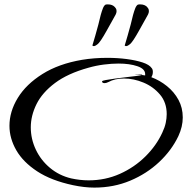

<svg xmlns="http://www.w3.org/2000/svg" viewBox="-20 -815 870 873"><path d="M409 38Q364 38 312 27Q213 6 149 -36Q85 -78 54 -132Q23 -186 23 -243Q23 -308 61 -370Q99 -432 173 -478.5Q247 -525 353 -543Q407 -552 468 -552Q514 -552 556 -546.5Q598 -541 628.5 -531Q659 -521 670 -505Q675 -499 675 -488Q675 -474 668 -464Q706 -450 739 -423.5Q772 -397 791.5 -361Q811 -325 811 -281Q811 -239 791 -196Q760 -131 703.5 -78Q647 -25 572 6.5Q497 38 409 38ZM383 5Q459 5 525 -24.5Q591 -54 641 -103.5Q691 -153 718 -212Q729 -235 733.5 -256Q738 -277 738 -296Q738 -349 707.5 -385Q677 -421 632.5 -439.5Q588 -458 544 -458Q502 -458 473 -442Q463 -437 456 -437Q444 -437 444 -445Q444 -448 460.5 -451Q477 -454 502 -457.5Q527 -461 553.5 -464Q580 -467 599.5 -469.5Q619 -472 625 -474Q612 -475 600 -476Q588 -477 596 -477H597Q627 -477 627 -475Q627 -475 625 -474Q635 -473 640 -472V-478Q640 -502 604.5 -514Q569 -526 519 -526Q488 -526 452.5 -521.5Q417 -517 382 -507Q288 -481 230 -437.5Q172 -394 146 -341.5Q120 -289 120 -236Q120 -183 143 -134.5Q166 -86 207.5 -51.5Q249 -17 303 -4Q344 5 383 5ZM547 -608Q553 -627 560 -652Q567 -677 574 -702.5Q581 -728 585 -747Q590 -765 595 -777.5Q600 -790 607 -794Q610 -795 613 -795Q616 -795 618 -795Q638 -795 649 -783Q651 -781 654 -776.5Q657 -772 657 -764Q657 -757 653 -749Q647 -738 635.5 -717.5Q624 -697 611.5 -674.5Q599 -652 587.5 -634.5Q576 -617 568 -612Q554 -601 547 -608ZM400 -608Q406 -627 413 -652Q420 -677 427 -702.5Q434 -728 438 -747Q443 -765 448 -777.5Q453 -790 460 -794Q463 -795 466 -795Q469 -795 471 -795Q491 -795 502 -783Q504 -781 507 -776.5Q510 -772 510 -764Q510 -757 506 -749Q500 -738 488.5 -717.5Q477 -697 464.5 -674.5Q452 -652 440.5 -634.5Q429 -617 421 -612Q407 -601 400 -608Z"/></svg>

Font: Grechen Fuemen
Style: Regular
Weight: 400
Designer: Robert E. Leuschke
Foundry: Robert E. Leuschke
Version: Version 1.010; ttfautohint (v1.8.3)